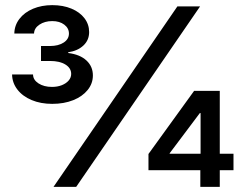

<svg xmlns="http://www.w3.org/2000/svg" viewBox="-20 -732 956 752"><path d="M674.8 -707H763.7L278.3 0H189.5ZM561.5 -128.9 740.2 -376H840.8V-129.9H894.5V-65.4H840.8V0H764.6V-65.4H561.5ZM765.6 -129.9V-289.1H762.7L644.5 -131.8V-129.9ZM27.3 -440.4H109.4Q109.4 -419.4 130.6 -405.5Q151.9 -391.6 183.6 -391.6Q205.1 -391.6 222.2 -398.4Q239.3 -405.3 249 -416.7Q258.8 -428.2 258.8 -442.4Q258.8 -465.3 236.3 -479.2Q213.9 -493.2 175.8 -493.2H140.6V-551.8H175.8Q208.5 -551.8 229.2 -565.2Q250 -578.6 250 -600.6Q250 -621.6 231.7 -635.5Q213.4 -649.4 184.6 -649.4Q155.3 -649.4 134.5 -635.5Q113.8 -621.6 113.3 -600.6H36.1Q36.6 -632.8 56.2 -658.2Q75.7 -683.6 109.4 -697.8Q143.1 -711.9 184.6 -711.9Q227.1 -711.9 259.8 -698.2Q292.5 -684.6 310.8 -660.6Q329.1 -636.7 329.1 -606.4Q329.1 -574.7 306.6 -553.7Q284.2 -532.7 247.1 -527.3V-524.4Q293.5 -518.6 318.6 -495.1Q343.8 -471.7 343.8 -436.5Q343.8 -404.8 323.2 -379.4Q302.7 -354 266.6 -339.6Q230.5 -325.2 184.6 -325.2Q139.2 -325.2 103.8 -340.1Q68.4 -355 48.1 -381.3Q27.8 -407.7 27.3 -440.4Z"/></svg>

Font: Pretendard Std Medium
Style: Regular
Weight: 500
Designer: Base glyphs from Inter by Rasmus Andersson; Hangeul glyphs from Noto Sans CJK(Source Han Sans) by Jang Soo-young and Kan
Foundry: Kil Hyung-jin
Version: Version 1.309